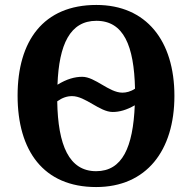

<svg xmlns="http://www.w3.org/2000/svg" viewBox="-20 -745 776 775"><path d="M368 10C571 10 684 -137 684 -358C684 -580 571 -725 369 -725C155 -725 51 -580 51 -359C51 -137 155 10 368 10ZM474 -371C420 -371 364 -435 312 -435C282 -435 249 -426 212 -403C218 -566 263 -661 369 -661C479 -661 521 -561 525 -387C507 -375 489 -371 474 -371ZM368 -54C259 -54 214 -158 211 -336C232 -351 251 -357 271 -357C325 -357 382 -293 435 -293C462 -293 491 -301 524 -320C517 -151 474 -54 368 -54Z"/></svg>

Font: Noto Serif SemiCondensed
Style: Bold
Weight: 700
Width: 4
Designer: Monotype Design Team
Foundry: Monotype Imaging Inc.
Version: Version 2.015